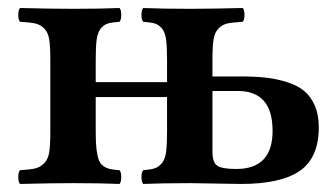

<svg xmlns="http://www.w3.org/2000/svg" viewBox="-20 -455 830 477"><path d="M657.2 -129.9Q657.2 -229 570.8 -229H507.8V-78.1Q507.8 -51.8 519.5 -43.5Q531.2 -35.2 566.9 -35.2Q657.2 -35.2 657.2 -129.9ZM452.1 0Q381.8 0 335.9 2Q331.5 -2.4 331.5 -15.1Q331.5 -27.8 335.9 -32.2Q355 -33.7 364.5 -36.9Q374 -40 382.1 -49.6Q390.1 -59.1 392.6 -76.9Q395 -94.7 395 -126V-213.9H217.8V-126Q217.8 -100.6 219.7 -84.5Q221.7 -68.4 225.3 -58.1Q229 -47.9 236.8 -42.5Q244.6 -37.1 253.2 -35.2Q261.7 -33.2 276.9 -32.2Q281.2 -27.8 281.2 -15.1Q281.2 -2.4 276.9 2Q231 0 162.1 0Q107.9 0 29.8 2Q25.4 -2.4 25.4 -15.1Q25.4 -27.8 29.8 -32.2Q55.2 -33.7 67.6 -36.6Q80.1 -39.6 89.8 -49.6Q99.6 -59.6 102.3 -76.9Q105 -94.2 105 -126V-307.1Q105 -339.4 102.3 -356.9Q99.6 -374.5 89.8 -384.3Q80.1 -394 67.6 -396.7Q55.2 -399.4 29.8 -400.9Q25.4 -405.3 25.4 -418Q25.4 -430.7 29.8 -435.1Q107.9 -433.1 161.1 -433.1Q231 -433.1 276.9 -435.1Q281.2 -430.7 281.2 -418Q281.2 -405.3 276.9 -400.9Q257.8 -399.4 248.3 -396.7Q238.8 -394 230.7 -384.5Q222.7 -375 220.2 -356.9Q217.8 -338.9 217.8 -307.1V-251H395V-307.1Q395 -338.9 392.6 -356.9Q390.1 -375 382.1 -384.5Q374 -394 364.5 -396.7Q355 -399.4 335.9 -400.9Q331.5 -405.3 331.5 -418Q331.5 -430.7 335.9 -435.1Q381.8 -433.1 451.2 -433.1Q502.9 -433.1 583 -435.1Q587.4 -430.7 587.4 -418Q587.4 -405.3 583 -400.9Q557.6 -399.4 545.2 -396.7Q532.7 -394 522.9 -384.3Q513.2 -374.5 510.5 -356.9Q507.8 -339.4 507.8 -307.1V-265.1H577.1Q612.3 -265.1 639.4 -262.2Q666.5 -259.3 692.4 -251.2Q718.3 -243.2 735.1 -229.5Q752 -215.8 762 -192.9Q772 -169.9 772 -139.2Q772 -63 724.9 -30.5Q677.7 2 579.1 2Q563 2 515.1 1Q467.3 0 452.1 0Z"/></svg>

Font: Common Serif SemiBold
Style: Regular
Weight: 600
Designer: Philipp H. Poll, Khaled Hosny
Foundry: Stefan Peev, Context Ltd.
Version: Version 1.026